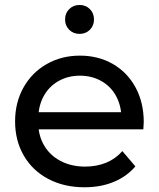

<svg xmlns="http://www.w3.org/2000/svg" viewBox="-20 -764 653 789"><path d="M42 -265Q42 -342.6 76.4 -404.2Q110.9 -465.9 171.8 -500.6Q232.7 -535.4 308.4 -535.4Q384 -535.4 443.7 -501.1Q503.4 -466.9 537.1 -404.6Q570.7 -342.3 570.7 -262.3Q569.9 -247.4 569 -232.4H118.1V-302.9H517.7L478.9 -278.4Q478.9 -328.3 457.6 -368.2Q436.4 -408.1 397.1 -430.6Q357.7 -453 308.4 -453Q259.1 -453 219.9 -430.6Q180.6 -408.1 158.9 -367.8Q137.3 -327.4 137.3 -275.9V-259.9Q137.3 -207 161.4 -166.1Q185.6 -125.1 229.4 -102.3Q273.1 -79.4 330 -79.4Q377 -79.4 415.8 -95.2Q454.6 -111 482.9 -143.1L536.3 -80.3Q500.6 -38.4 447.1 -16.4Q393.7 5.6 327.4 5.6Q243.1 5.6 178.2 -28.8Q113.3 -63.1 77.6 -124.9Q42 -186.6 42 -265ZM247.4 -684.1Q247.4 -709.7 264.4 -726.6Q281.4 -743.6 306.9 -743.6Q332.4 -743.6 349.4 -726.6Q366.3 -709.7 366.3 -684.1Q366.3 -658.7 349.4 -641.7Q332.4 -624.7 306.9 -624.7Q281.4 -624.7 264.4 -641.7Q247.4 -658.7 247.4 -684.1Z"/></svg>

Font: iiserrat Thin
Style: Regular
Weight: 100
Designer: Akira Ohta
Foundry: Akira Ohta
Version: Version 1.200;Glyphs 3.3.1 (3343)